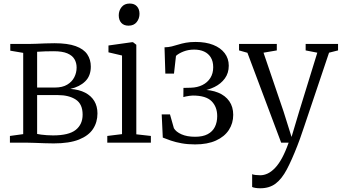

<svg xmlns="http://www.w3.org/2000/svg" viewBox="-20 -784 1880 1055"><path d="M275 4Q253.5 4 224.8 3Q196 2 170.2 1Q144.5 0 130 0H34.5V-37L107.5 -47V-493.5L36.5 -505.5V-542.5H139Q155.5 -542.5 178.8 -543.5Q202 -544.5 228.2 -545.5Q254.5 -546.5 279.5 -546.5Q352 -546.5 396 -530.5Q440 -514.5 459.5 -485.5Q479 -456.5 479 -418Q479 -367 448.2 -337Q417.5 -307 366.5 -295.5Q414.5 -292 447.8 -274.8Q481 -257.5 498.2 -228.8Q515.5 -200 515.5 -160.5Q515.5 -112.5 491.2 -75.5Q467 -38.5 414 -17.2Q361 4 275 4ZM271.5 -40Q358 -40 396 -70.2Q434 -100.5 434 -154Q434 -212.5 396.2 -237Q358.5 -261.5 298.5 -261.5H184V-48Q192.5 -46 206.5 -44.2Q220.5 -42.5 237.5 -41.2Q254.5 -40 271.5 -40ZM184 -303H281.5Q323 -303 349.2 -318.8Q375.5 -334.5 388.2 -359.5Q401 -384.5 401 -413Q401 -438.5 389.2 -458.8Q377.5 -479 350 -490.8Q322.5 -502.5 275 -502.5Q251.5 -502.5 228 -501.8Q204.5 -501 184 -499.5Z M569.5 0V-37L650.5 -47V-479L576 -496.5V-534L704 -552H711L729 -538V-46L809 -37V0ZM685.5 -643Q660.5 -643 646.5 -658.5Q632.5 -674 632.5 -700Q632.5 -725.5 648 -745Q663.5 -764.5 692.5 -764.5H693.5Q718.5 -764.5 732.5 -749Q746.5 -733.5 746.5 -708Q746.5 -682 731 -662.5Q715.5 -643 686.5 -643Z M1052 9.5Q1012 9.5 978.5 3.5Q945 -2.5 918.8 -11.5Q892.5 -20.5 874.5 -28L868.5 -155.5H914L935.5 -79.5Q947 -59.5 977.2 -46Q1007.5 -32.5 1052 -32.5Q1094.5 -32.5 1121.2 -46.8Q1148 -61 1160.8 -86.8Q1173.5 -112.5 1173.5 -146Q1173.5 -197 1142.5 -228Q1111.5 -259 1039.5 -259Q1032.5 -259 1021.8 -257.5Q1011 -256 1001.2 -254Q991.5 -252 987.5 -250.5L988 -301L1028.5 -302Q1064.5 -303 1092.2 -316.8Q1120 -330.5 1135.8 -355.5Q1151.5 -380.5 1151.5 -414.5Q1151.5 -447 1138.2 -468.5Q1125 -490 1101.5 -500.8Q1078 -511.5 1047 -511.5Q1015 -511.5 988.2 -501Q961.5 -490.5 947 -477L936 -379.5H888.5L884 -524Q906 -524.5 924 -529Q942 -533.5 960.2 -539.2Q978.5 -545 1001 -549.2Q1023.5 -553.5 1055 -553.5Q1110.5 -553.5 1151.2 -537.5Q1192 -521.5 1214.5 -492Q1237 -462.5 1237 -423Q1237 -382.5 1215.5 -353Q1194 -323.5 1158.5 -306Q1123 -288.5 1080 -283L1086.5 -291Q1139.5 -291 1178.8 -275Q1218 -259 1239.8 -228Q1261.5 -197 1261.5 -153Q1261.5 -106.5 1237.5 -69.8Q1213.5 -33 1166.8 -11.8Q1120 9.5 1052 9.5Z M1410 250.5Q1395.5 250.5 1383.5 248.5Q1371.5 246.5 1365.5 243.5V173Q1371.5 176 1384.5 177.5Q1397.5 179 1410 179Q1430.5 179 1450.8 169.5Q1471 160 1491 139.2Q1511 118.5 1529.8 84Q1548.5 49.5 1566 0H1525L1339.5 -494L1293.5 -507V-542.5H1501V-507L1428 -494.5L1538 -171.5L1582 -31.5L1624 -172L1723.5 -494.5L1659.5 -507V-542.5H1837.5V-507L1788 -494.5Q1755.5 -398 1729.8 -321.5Q1704 -245 1684.5 -187Q1665 -129 1651.2 -88Q1637.5 -47 1628.2 -21.2Q1619 4.5 1614 16.5Q1583.5 95 1556 147Q1528.5 199 1494.5 224.8Q1460.5 250.5 1410 250.5Z"/></svg>

Font: Merriweather 48pt Light
Style: Regular
Weight: 300
Version: Version 2.100